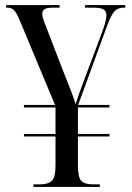

<svg xmlns="http://www.w3.org/2000/svg" viewBox="-20 -734 517 754"><path d="M111 0V-10H137Q169 -10 183.5 -24Q198 -38 198 -85V-198H74V-208H198V-312H74V-322H196L60 -648Q47 -681 36.5 -692.5Q26 -704 10 -704H4V-714H214V-704H190Q166 -704 156 -698.5Q146 -693 146 -680Q146 -668 152.5 -651Q159 -634 168 -611L228 -455Q241 -423 247.5 -406Q254 -389 260.5 -372.5Q267 -356 277 -325Q285 -350 293 -372.5Q301 -395 312 -424L374 -589Q386 -620 392 -640.5Q398 -661 398 -675Q398 -689 387.5 -696.5Q377 -704 345 -704H314V-714H472V-704H467Q442 -704 429 -689Q416 -674 401 -634L287 -322H410V-312H286V-208H410V-198H286V-85Q286 -38 299 -24Q312 -10 345 -10H372V0Z"/></svg>

Font: Noto Serif Display Condensed
Style: Regular
Weight: 400
Width: 3
Designer: Monotype Design Team
Foundry: Monotype Imaging Inc.
Version: Version 2.009